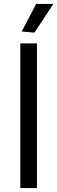

<svg xmlns="http://www.w3.org/2000/svg" viewBox="-20 -962 293 982"><path d="M84 -740H169V0H84ZM91 -801 165 -942H253L156 -795Z"/></svg>

Font: Encode Sans Narrow
Style: Regular
Weight: 400
Designer: Pablo Impallari, Andres Torresi
Foundry: Pablo Impallari, Andres Torresi
Version: Version 1.000; ttfautohint (v1.00) -l 8 -r 50 -G 200 -x 14 -